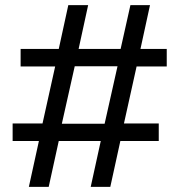

<svg xmlns="http://www.w3.org/2000/svg" viewBox="-20 -725 701 745"><path d="M92 0 131 -178H29V-246H145L194 -467H60V-535H208L245 -705H322L285 -535H448L486 -705H562L525 -535H627V-467H510L461 -246H596V-178H447L408 0H332L371 -178H208L169 0ZM220 -245H386L436 -468H270Z"/></svg>

Font: Nunito Sans 10pt SemiExpanded Medium
Style: Regular
Weight: 500
Width: 6
Designer: Vernon Adams
Foundry: Vernon Adams
Version: Version 3.101;gftools[0.9.27]